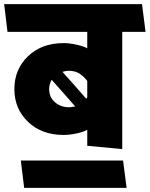

<svg xmlns="http://www.w3.org/2000/svg" viewBox="-31 -700 719 922"><path d="M388 0V-77Q373 -67 338.5 -59.5Q304 -52 275 -52Q169 -52 103.5 -115Q38 -178 38 -272Q38 -367 103.5 -430Q169 -493 275 -493Q304 -493 338.5 -485Q373 -477 388 -468V-547H5Q1 -581 -3 -613.5Q-7 -646 -11 -680H651L668 -547H556V16ZM383 -226 388 -233V-311Q378 -326 356 -343Q334 -360 299 -360Q291 -360 283.5 -358.5Q276 -357 269 -355Q297 -324 326 -291Q355 -258 383 -226ZM330 -189Q302 -221 273.5 -253.5Q245 -286 217 -317Q212 -308 208.5 -296.5Q205 -285 205 -273Q205 -233 233 -209Q261 -185 301 -185Q308 -185 315.5 -186.5Q323 -188 330 -189ZM577 202H85L69 71H560Z"/></svg>

Font: Palanquin Dark SemiBold
Style: Regular
Weight: 600
Designer: Pria Ravichandran
Version: Version 1.001